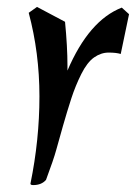

<svg xmlns="http://www.w3.org/2000/svg" viewBox="-20 -505 393 555"><path d="M353 -464 329 -349Q316 -353 294 -353Q272 -353 252 -339Q232 -325 215 -291Q198 -257 186 -220Q174 -183 162 -141Q150 -99 142.5 -71.5Q135 -44 113 15Q100 30 76 30Q68 30 68 26Q94 -101 94 -226.5Q94 -352 63 -468L87 -485L168 -442Q175 -370 175 -315V-301Q237 -446 332 -483Z"/></svg>

Font: Julee
Style: Regular
Weight: 400
Version: Version 1.001